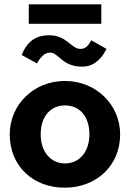

<svg xmlns="http://www.w3.org/2000/svg" viewBox="-20 -856 603 887"><path d="M113 -746H448V-836H113ZM402 -670C389 -647 376 -630 352 -630C308 -630 290 -693 207 -693C145 -693 106 -665 80 -602L151 -563C166 -591 186 -613 211 -613C252 -613 266 -548 360 -548C406 -548 444 -574 472 -630ZM280 11C423 11 535 -89 535 -235C535 -373 423 -482 280 -482C136 -482 25 -373 25 -235C25 -87 135 12 280 11ZM280 -101C215 -101 168 -154 168 -235C168 -321 216 -369 280 -369C346 -369 393 -321 393 -235C393 -154 346 -101 280 -101Z"/></svg>

Font: Inconsolata SemiExpanded Black
Style: Regular
Weight: 900
Width: 6
Monospace: yes
Designer: Raph Levien, Cyreal, Brenton Simpson
Foundry: Raph Levien, Cyreal, Google
Version: Version 3.100